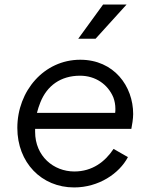

<svg xmlns="http://www.w3.org/2000/svg" viewBox="-20 -810 657 842"><path d="M399 -640 535 -790H432L323 -640ZM305 12C413 12 503 -49 541 -121L478 -157C441 -101 385 -58 306 -58C215 -58 134 -125 134 -232C134 -237 134 -241 134 -245H556C559 -260 564 -289 564 -310C564 -432 480 -548 332 -548C173 -548 56 -411 56 -249C56 -97 162 12 305 12ZM142 -315C146 -331 151 -346 157 -361C186 -434 246 -478 331 -478C399 -478 453 -440 477 -383C483 -367 486 -350 486 -333C486 -327 486 -321 485 -315Z"/></svg>

Font: Plus Jakarta Sans
Style: Italic
Weight: 400
Italic angle: -8°
Designer: Gumpita Rahayu
Foundry: Tokotype
Version: Version 2.071;gftools[0.9.30]